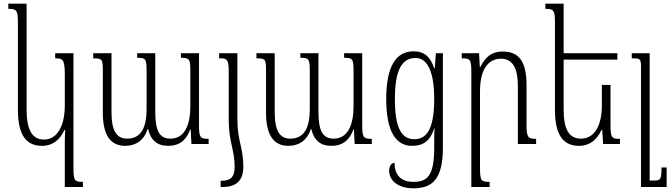

<svg xmlns="http://www.w3.org/2000/svg" viewBox="-20 -780 3631 1040"><path d="M331 233H429V205C384 205 378 200 378 127V-492H279V-464C319 -464 331 -459 331 -378V-207C331 -109 296 -24 218 -24C153 -24 124 -79 124 -188V-760H25V-732C69 -732 77 -726 77 -659V-185C77 -46 124 10 207 10C268 10 305 -25 329 -76H333C332 -54 331 -25 331 -3Z M960 -492V-467C1007 -467 1011 -461 1011 -391V-203C1011 -106 981 -29 904 -29C845 -29 821 -69 821 -174V-492H723V-467C770 -467 774 -461 774 -392V-189C774 -96 748 -29 669 -29C607 -29 584 -78 584 -174V-492H485V-464C534 -464 537 -460 537 -393V-170C537 -47 579 10 658 10C715 10 760 -19 780 -82H782C796 -21 831 10 891 10C951 10 989 -20 1010 -78H1013L1017 0H1110V-28C1063 -28 1058 -36 1058 -105V-492Z M1219 -128C1219 -12 1251 31 1251 125C1251 181 1226 199 1181 199H1175V233H1185C1261 233 1298 197 1298 123C1298 21 1266 -20 1266 -127V-492H1167V-464H1176C1212 -464 1219 -453 1219 -391Z M1844 -492V-467C1891 -467 1895 -461 1895 -391V-203C1895 -106 1865 -29 1788 -29C1729 -29 1705 -69 1705 -174V-492H1607V-467C1654 -467 1658 -461 1658 -392V-189C1658 -96 1632 -29 1553 -29C1491 -29 1468 -78 1468 -174V-492H1369V-464C1418 -464 1421 -460 1421 -393V-170C1421 -47 1463 10 1542 10C1599 10 1644 -19 1664 -82H1666C1680 -21 1715 10 1775 10C1835 10 1873 -20 1894 -78H1897L1901 0H1994V-28C1947 -28 1942 -36 1942 -105V-492Z M2219 240C2320 240 2379 193 2379 20V-492H2341L2335 -410H2332C2311 -473 2278 -502 2220 -502C2123 -502 2072 -417 2072 -244C2072 -68 2124 10 2212 10C2277 10 2311 -21 2332 -84H2334C2332 -64 2332 -53 2332 -5V21C2332 176 2292 205 2219 205C2150 205 2117 166 2117 102C2099 102 2088 121 2088 145C2088 197 2135 240 2219 240ZM2224 -26C2151 -26 2119 -95 2119 -243C2119 -389 2151 -466 2231 -466C2300 -466 2332 -381 2332 -244C2332 -63 2281 -26 2224 -26Z M2884 -28C2841 -28 2832 -35 2832 -104V-319C2832 -444 2793 -501 2703 -501C2638 -501 2606 -465 2581 -416H2579L2575 -492H2481V-464C2528 -464 2533 -458 2533 -390V233H2632V205C2588 205 2580 201 2580 131V-285C2580 -411 2629 -462 2694 -462C2761 -462 2785 -403 2785 -315V0H2884Z M3287 -320H3240V-207C3240 -109 3205 -29 3127 -29C3062 -29 3033 -79 3033 -188V-457H3324V-492H3033V-760H2934V-732C2978 -732 2986 -726 2986 -659V-185C2986 -46 3033 10 3116 10C3177 10 3214 -25 3238 -76H3242L3247 0H3338V-28C3293 -28 3287 -33 3287 -106Z M3591 127H3563C3563 194 3558 198 3520 198H3499V-492H3402V-464H3410C3448 -464 3452 -459 3452 -419V233H3591Z"/></svg>

Font: Noto Serif Armenian ExtraCondensed Light
Style: Regular
Weight: 300
Width: 2
Designer: Monotype Design Team
Foundry: Monotype Imaging Inc.
Version: Version 2.008